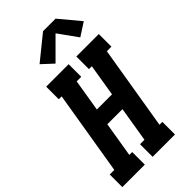

<svg xmlns="http://www.w3.org/2000/svg" viewBox="-310 -1054 1130 1130"><g transform="rotate(-45 254.5 -489.5)"><path d="M-15 0V-105H23L110 -630H86V-735H273V-630H235L202 -429H328L361 -630H337V-735H524V-630H486L399 -105H423V0H237V-105H274L310 -324H184L148 -105H172V0ZM221 -792 152 -856 304 -979H408L515 -851L433 -798L347 -918Z"/></g></svg>

Font: Iosevka Curly Slab XBdObl
Style: Regular
Weight: 800
Italic angle: -9°
Monospace: yes
Designer: Belleve Invis
Foundry: Belleve Invis
Version: Version 11.1.0; ttfautohint (v1.8.3)